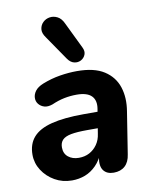

<svg xmlns="http://www.w3.org/2000/svg" viewBox="-87 -844 732 920"><g transform="rotate(-10 278.5 -383.5)"><path d="M189 11Q143 11 105.5 -10.5Q68 -32 45.5 -67Q23 -102 23 -143Q23 -195 52 -228Q81 -261 142 -276.5Q203 -292 298 -292H377L365 -214H301Q252 -214 223 -208.5Q194 -203 181 -189.5Q168 -176 168 -153Q168 -123 188.5 -106.5Q209 -90 240 -90Q269 -90 291.5 -102Q314 -114 329.5 -136Q345 -158 349 -188L368 -305Q375 -346 353.5 -368Q332 -390 281 -390Q250 -390 220.5 -384Q191 -378 159 -364Q136 -356 119 -361Q102 -366 91.5 -379Q81 -392 81.5 -409.5Q82 -427 94 -443Q106 -459 133 -470Q176 -487 219 -494Q262 -501 302 -501Q386 -501 434 -470Q482 -439 499 -386.5Q516 -334 505 -269L473 -66Q468 -29 447 -10Q426 9 392 9Q359 9 343 -12Q327 -33 334 -74L342 -127L347 -100Q332 -62 307.5 -37Q283 -12 253 -0.5Q223 11 189 11ZM265 -568 184 -686Q167 -709 169.5 -728.5Q172 -748 185.5 -761Q199 -774 218 -777Q237 -780 256 -770.5Q275 -761 287 -734L348 -608Q358 -588 351.5 -572Q345 -556 330 -548Q315 -540 297 -544Q279 -548 265 -568Z"/></g></svg>

Font: Nunito ExtraLight ExtraBold
Style: Italic
Weight: 800
Italic angle: -9°
Version: Version 3.602